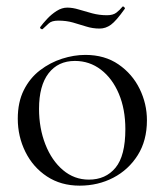

<svg xmlns="http://www.w3.org/2000/svg" viewBox="-20 -572 519 605"><path d="M231 13Q172 13 128 -16Q84 -45 60 -93.5Q36 -142 36 -198Q36 -250 55 -288Q74 -326 106 -350.5Q138 -375 175.5 -387Q213 -399 249 -399Q310 -399 353.5 -369Q397 -339 420 -292Q443 -245 443 -193Q443 -129 414 -83Q385 -37 337 -12Q289 13 231 13ZM260 -6Q313 -6 344 -43.5Q375 -81 375 -165Q375 -228 354.5 -276.5Q334 -325 298 -352.5Q262 -380 216 -380Q163 -380 133 -341Q103 -302 103 -229Q103 -168 123 -117Q143 -66 178.5 -36Q214 -6 260 -6ZM317 -524Q336 -524 346.5 -532Q357 -540 366 -551Q368 -553 371.5 -549.5Q375 -546 373 -544Q346 -506 329.5 -494Q313 -482 294 -482Q272 -482 251.5 -488.5Q231 -495 210 -501Q189 -507 164 -507Q143 -507 134 -498.5Q125 -490 114 -480Q112 -479 108.5 -481.5Q105 -484 107 -487Q115 -498 128.5 -512.5Q142 -527 158.5 -537.5Q175 -548 192 -548Q209 -548 228.5 -542Q248 -536 270.5 -530Q293 -524 317 -524Z"/></svg>

Font: Cormorant Infant Light
Style: Regular
Weight: 400
Version: Version 4.001